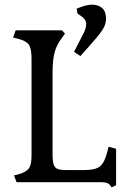

<svg xmlns="http://www.w3.org/2000/svg" viewBox="-20 -780 537 822"><path d="M297 -558 339 -640Q349 -660 349 -678Q349 -696 329 -710L312 -722L308 -743L324 -749Q353 -760 374 -760Q401 -760 417.5 -745.5Q434 -731 434 -699Q434 -674 416 -648Q398 -622 359 -579L324 -540ZM451 13Q446 6 437 3Q428 0 412 0H51L40 -29L60 -34Q93 -44 104 -59.5Q115 -75 115 -114V-530Q115 -572 103.5 -588.5Q92 -605 58 -614L36 -619L47 -650H246L258 -636L246 -619Q223 -590 214 -556.5Q205 -523 205 -469V-120Q205 -91 209.5 -76.5Q214 -62 226 -57Q238 -52 263 -52H342Q389 -52 408.5 -68Q428 -84 440 -132L445 -152L477 -143V13L458 22Z"/></svg>

Font: Kurale
Style: Regular
Weight: 400
Designer: Eduardo Rodriguez Tunni
Foundry: Eduardo Rodriguez Tunni
Version: Version 2.000